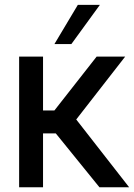

<svg xmlns="http://www.w3.org/2000/svg" viewBox="-20 -788 563 808"><path d="M398.4 0 214.8 -226.6H161.1V0H60.5V-549.8H161.1V-323.2H209L386.7 -549.8H506.8L300.8 -285.2L523.4 0ZM209 -602.5 307.6 -767.6H400.4L280.3 -602.5Z"/></svg>

Font: RobotoJAA
Style: Medium
Weight: 500
Version: Version 2.05; 2016-11-05